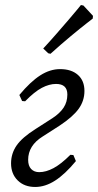

<svg xmlns="http://www.w3.org/2000/svg" viewBox="-20 -735 390 764"><path d="M260 -119 272 -118 282 -94Q239 -42 199.5 -16.5Q160 9 120 9Q77 9 50.5 -17Q24 -43 24 -85Q24 -124 46 -156Q68 -188 122 -222L189 -265Q218 -284 233 -306.5Q248 -329 248 -359Q248 -401 203 -401Q176 -401 146.5 -385.5Q117 -370 80 -332L68 -333L57 -357Q101 -410 140 -435Q179 -460 219 -460Q264 -460 290 -437Q316 -414 316 -373Q316 -334 293 -302Q270 -270 217 -235L150 -192Q92 -156 92 -99Q92 -75 104 -62.5Q116 -50 136 -50Q163 -50 193 -66Q223 -82 260 -119ZM349 -661Q349 -661 324.5 -642Q300 -623 261.5 -591Q223 -559 181 -521L172 -523L152 -542Q179 -571 205.5 -601.5Q232 -632 254 -657.5Q276 -683 289 -699Q302 -715 302 -715L312 -713L350 -672Z"/></svg>

Font: Alegreya
Style: Italic
Weight: 400
Italic angle: -7°
Designer: Juan Pablo del Peral
Foundry: Huerta Tipografica
Version: Version 2.009